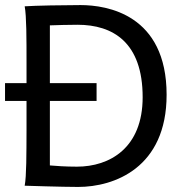

<svg xmlns="http://www.w3.org/2000/svg" viewBox="-20 -738 741 763"><path d="M0 -407.7V-336.9H85.4V-222.2C85 -125.5 85.4 -39.1 78.1 0C78.1 0 228 4.9 290.5 4.9C433.6 4.9 642.1 -70.8 642.1 -361.3C642.1 -680.7 404.8 -717.8 300.3 -717.8C234.4 -717.8 119.6 -715.8 78.1 -712.9C85.4 -673.8 85.4 -584 85.4 -488.3V-407.7ZM178.2 -637.2C202.6 -638.2 255.9 -639.6 288.1 -639.6C428.7 -639.6 546.9 -569.8 546.9 -351.6C546.9 -150.4 416.5 -75.7 285.6 -75.7C239.3 -75.7 201.2 -78.6 178.2 -80.6V-336.9H363.8V-407.7H178.2Z"/></svg>

Font: Andika
Style: Regular
Weight: 400
Designer: Victor Gaultney, Annie Olsen, Julie Remington, Don Collingsworth, Eric Hays
Foundry: SIL International
Version: Version 1.000